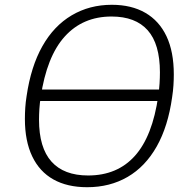

<svg xmlns="http://www.w3.org/2000/svg" viewBox="-20 -784 798 802"><path d="M660 -362H116V-410H660ZM344 -2Q261 -2 203 -34.5Q145 -67 114.5 -131Q84 -195 84 -287Q84 -310 85.5 -333.5Q87 -357 91 -382Q109 -506 157 -591Q205 -676 279.5 -720Q354 -764 447 -764Q529 -764 587 -730.5Q645 -697 675.5 -632.5Q706 -568 706 -473Q706 -451 704.5 -427.5Q703 -404 699 -378Q682 -256 634.5 -172Q587 -88 513 -45Q439 -2 344 -2ZM348 -51Q470 -51 543.5 -133Q617 -215 641 -383Q645 -411 646.5 -435.5Q648 -460 648 -482Q648 -600 597 -657.5Q546 -715 446 -715Q326 -715 250.5 -631.5Q175 -548 150 -378Q146 -353 144.5 -329Q143 -305 143 -284Q143 -167 195 -109Q247 -51 348 -51Z"/></svg>

Font: Libre Franklin ExtraLight
Style: Italic
Weight: 250
Italic angle: -8°
Designer: Pablo Impallari, Rodrigo Fuenzalida, Nhung Nguyen
Foundry: Impallari Type
Version: Version 3.000